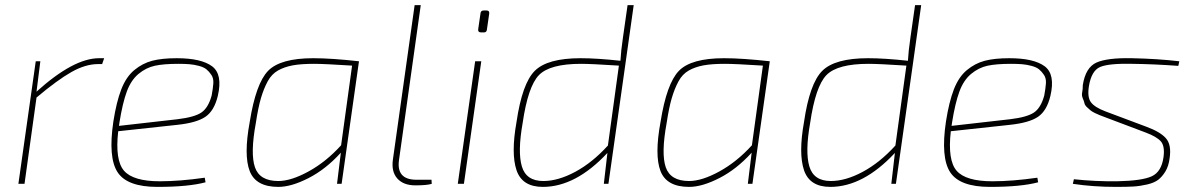

<svg xmlns="http://www.w3.org/2000/svg" viewBox="-20 -720 4687 752"><path d="M388 -492 380 -469H364Q315 -469 260 -438Q205 -407 123 -338L76 0H52L120 -480H138L123 -361Q268 -492 368 -492Z M782 -24 785 -6Q718 12 596 12Q478 12 440.5 -45.5Q403 -103 424 -244Q436 -321 455 -370Q474 -419 506 -445.5Q538 -472 576 -482Q614 -492 672 -492Q768 -492 810.5 -460.5Q853 -429 833 -344Q819 -286 784.5 -262.5Q750 -239 674 -231L443 -206Q430 -92 466 -51Q502 -10 606 -10Q684 -10 782 -24ZM446 -227 675 -253Q742 -261 769 -279.5Q796 -298 809 -346Q814 -373 815.5 -393Q817 -413 808 -426.5Q799 -440 788.5 -448.5Q778 -457 759 -462Q740 -467 722 -468.5Q704 -470 679 -470Q621 -470 586.5 -462.5Q552 -455 522.5 -430.5Q493 -406 476.5 -361Q460 -316 448 -241Z M1300 0 1315 -122Q1256 -57 1188.5 -22.5Q1121 12 1070 12Q982 12 958 -50Q934 -112 958 -242Q982 -393 1030 -442.5Q1078 -492 1207 -492Q1278 -492 1386 -480L1318 0ZM1316 -151 1359 -463Q1250 -470 1210 -470Q1159 -470 1126.5 -464Q1094 -458 1069 -444Q1044 -430 1028.5 -401.5Q1013 -373 1002 -335.5Q991 -298 982 -238Q960 -119 978.5 -65Q997 -11 1070 -11Q1120 -11 1188.5 -48.5Q1257 -86 1316 -151Z M1628 -700 1543 -95Q1531 -16 1611 -16H1670L1671 0Q1652 6 1607 6Q1560 6 1536 -21Q1512 -48 1519 -96L1604 -700Z M1875 -679H1885Q1898 -679 1896 -666L1887 -604Q1886 -593 1875 -593H1865Q1851 -593 1853 -606L1862 -668Q1863 -679 1875 -679ZM1797 0H1773L1841 -480H1865Z M2431 -480 2363 0H2345L2359 -121Q2235 12 2106 12Q2025 12 2003 -53.5Q1981 -119 2003 -242Q2025 -393 2074.5 -442.5Q2124 -492 2254 -492Q2318 -492 2410 -482Q2412 -519 2420 -574L2438 -700H2462ZM2361 -150 2404 -463Q2295 -470 2256 -470Q2134 -470 2091 -426Q2048 -382 2027 -238Q2007 -125 2024 -68Q2041 -11 2108 -11Q2166 -11 2233 -47Q2300 -83 2361 -150Z M2909 0 2924 -122Q2865 -57 2797.5 -22.5Q2730 12 2679 12Q2591 12 2567 -50Q2543 -112 2567 -242Q2591 -393 2639 -442.5Q2687 -492 2816 -492Q2887 -492 2995 -480L2927 0ZM2925 -151 2968 -463Q2859 -470 2819 -470Q2768 -470 2735.5 -464Q2703 -458 2678 -444Q2653 -430 2637.5 -401.5Q2622 -373 2611 -335.5Q2600 -298 2591 -238Q2569 -119 2587.5 -65Q2606 -11 2679 -11Q2729 -11 2797.5 -48.5Q2866 -86 2925 -151Z M3557 -480 3489 0H3471L3485 -121Q3361 12 3232 12Q3151 12 3129 -53.5Q3107 -119 3129 -242Q3151 -393 3200.5 -442.5Q3250 -492 3380 -492Q3444 -492 3536 -482Q3538 -519 3546 -574L3564 -700H3588ZM3487 -150 3530 -463Q3421 -470 3382 -470Q3260 -470 3217 -426Q3174 -382 3153 -238Q3133 -125 3150 -68Q3167 -11 3234 -11Q3292 -11 3359 -47Q3426 -83 3487 -150Z M4043 -24 4046 -6Q3979 12 3857 12Q3739 12 3701.5 -45.5Q3664 -103 3685 -244Q3697 -321 3716 -370Q3735 -419 3767 -445.5Q3799 -472 3837 -482Q3875 -492 3933 -492Q4029 -492 4071.5 -460.5Q4114 -429 4094 -344Q4080 -286 4045.5 -262.5Q4011 -239 3935 -231L3704 -206Q3691 -92 3727 -51Q3763 -10 3867 -10Q3945 -10 4043 -24ZM3707 -227 3936 -253Q4003 -261 4030 -279.5Q4057 -298 4070 -346Q4075 -373 4076.5 -393Q4078 -413 4069 -426.5Q4060 -440 4049.5 -448.5Q4039 -457 4020 -462Q4001 -467 3983 -468.5Q3965 -470 3940 -470Q3882 -470 3847.5 -462.5Q3813 -455 3783.5 -430.5Q3754 -406 3737.5 -361Q3721 -316 3709 -241Z M4467 -201 4308 -261Q4295 -266 4287 -269Q4279 -272 4268 -277.5Q4257 -283 4251.5 -287.5Q4246 -292 4237.5 -300Q4229 -308 4227.5 -315.5Q4226 -323 4221 -334.5Q4216 -346 4218.5 -358Q4221 -370 4221 -387Q4232 -456 4274.5 -475Q4317 -494 4413 -492Q4513 -490 4599 -480L4595 -462Q4500 -469 4414 -470Q4322 -472 4288.5 -457.5Q4255 -443 4245 -383Q4238 -340 4252.5 -320Q4267 -300 4309 -284L4469 -224Q4524 -204 4546.5 -178.5Q4569 -153 4561 -100Q4557 -69 4544.5 -48.5Q4532 -28 4516.5 -16Q4501 -4 4473 2.5Q4445 9 4419.5 10.5Q4394 12 4352 12Q4261 12 4182 0L4186 -18Q4269 -9 4356 -10Q4453 -12 4491 -29.5Q4529 -47 4537 -104Q4543 -148 4526.5 -166.5Q4510 -185 4467 -201Z"/></svg>

Font: Ezarion Thin
Style: Italic
Weight: 250
Italic angle: -8°
Designer: Natanael Gama
Version: Version 1.001;PS 001.001;hotconv 1.0.70;makeotf.lib2.5.58329